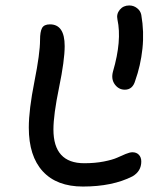

<svg xmlns="http://www.w3.org/2000/svg" viewBox="-20 -683 588 700"><path d="M435.1 -356Q412.6 -356 398.4 -375.5Q384.3 -395 392.1 -422.9Q424.8 -534.7 408.2 -611.8Q403.8 -631.8 416.7 -647.5Q429.7 -663.1 451.2 -663.1Q467.3 -663.1 479.7 -653.3Q492.2 -643.6 495.1 -628.9Q505.9 -566.9 499.3 -505.4Q492.7 -443.8 473.1 -389.2Q463.9 -356 435.1 -356ZM282.2 -2.9Q187 -2.9 136 -58.3Q85 -113.8 85 -217.8Q85 -282.7 105.5 -385.7Q126 -488.8 126 -537.1Q126 -567.4 133.3 -580.8Q140.6 -594.2 162.1 -594.2Q215.8 -594.2 215.8 -515.1Q215.8 -462.9 195.3 -363.8Q174.8 -264.6 174.8 -210.9Q174.8 -87.9 287.1 -87.9Q326.7 -87.9 358.6 -94.2Q390.6 -100.6 406.7 -107.9Q422.9 -115.2 438 -121.6Q453.1 -127.9 462.9 -127.9Q477.5 -127.9 486.3 -118.7Q495.1 -109.4 495.1 -94.2Q495.1 -58.6 462.9 -40Q390.1 -2.9 282.2 -2.9Z"/></svg>

Font: Shantell Sans Irregular Bouncy
Style: Regular
Weight: 400
Designer: Stephen Nixon, Anya Danilova, Shantell Martin
Foundry: Arrow Type
Version: Version 1.006;[9816181b4]